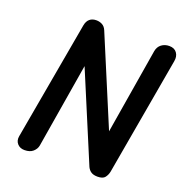

<svg xmlns="http://www.w3.org/2000/svg" viewBox="-160 -1075 1158 1216"><g transform="rotate(20 419.0 -467.0)"><path d="M137 0Q106.5 0 88.8 -20Q71 -40 76 -70L218 -870Q223.5 -899.5 240.8 -914Q258 -928.5 285 -928.5Q307 -928.5 325 -918.8Q343 -909 352.5 -886.5L600.5 -295L695.5 -870Q701 -900.5 723 -917Q745 -933.5 775 -933.5Q810 -933.5 826.5 -910.2Q843 -887 836.5 -853L697 -58Q692.5 -35.5 679 -17.8Q665.5 0 629.5 0Q602 0 586 -10.5Q570 -21 561 -40L313.5 -630L219 -60Q214.5 -36 194 -18Q173.5 0 137 0Z"/></g></svg>

Font: Edu VIC WA NT Hand Pre
Style: Regular
Weight: 400
Designer: Tina and Corey Anderson, Eben Sorkin, Mirko Velimirovic
Foundry: Google for Education
Version: Version 1.000